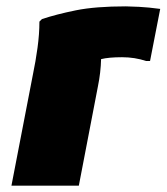

<svg xmlns="http://www.w3.org/2000/svg" viewBox="-20 -584 524 604"><path d="M84 -352Q92 -390 98 -433.5Q104 -477 104 -516L112 -524Q157 -539 218.5 -551.5Q280 -564 376 -564Q388 -564 417.5 -562.5Q447 -561 484 -556L452 -392H440Q404 -404 364 -404Q322 -404 298 -398Q297 -356 288 -312L228 0H16Z"/></svg>

Font: Kufam Black
Style: Italic
Weight: 900
Italic angle: -11°
Designer: Artur Schmal
Foundry: Original Type
Version: Version 1.301; ttfautohint (v1.8.3)